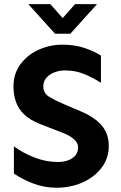

<svg xmlns="http://www.w3.org/2000/svg" viewBox="-20 -879 575 911"><path d="M248 11.7Q190.4 11.7 137.7 -8.3Q85 -28.3 45.9 -55.7V-184.6Q88.9 -153.3 143.1 -131.8Q197.3 -110.4 255.9 -110.4Q296.9 -110.4 323.7 -128.9Q350.6 -147.5 350.6 -179.7Q350.6 -196.3 339.4 -209.5Q328.1 -222.7 311 -232.9Q293.9 -243.2 274.4 -250L173.8 -289.1Q123 -308.6 94.7 -335.9Q66.4 -363.3 55.2 -397Q43.9 -430.7 43.9 -468.8Q43.9 -529.3 76.7 -573.7Q109.4 -618.2 162.6 -642.6Q215.8 -667 276.4 -667Q334 -667 380.9 -651.4Q427.7 -635.7 459 -615.2V-486.3Q423.8 -508.8 381.3 -526.9Q338.9 -544.9 288.1 -544.9Q262.7 -544.9 239.3 -536.1Q215.8 -527.3 200.7 -510.7Q185.5 -494.1 185.5 -468.8Q185.5 -436.5 213.9 -419.4Q242.2 -402.3 283.2 -384.8L361.3 -351.6Q430.7 -322.3 463.4 -282.7Q496.1 -243.2 496.1 -186.5Q496.1 -127.9 462.4 -83.5Q428.7 -39.1 372.6 -13.7Q316.4 11.7 248 11.7ZM241.2 -718.8 114.3 -859.4H218.8L277.3 -793L335.9 -859.4H440.4L313.5 -718.8Z"/></svg>

Font: Sen
Style: Bold
Weight: 700
Designer: Kosal Sen, Philatype
Foundry: Philatype
Version: Version 2.000;gftools[0.9.31]